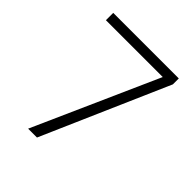

<svg xmlns="http://www.w3.org/2000/svg" viewBox="-197 -840 965 965"><g transform="rotate(45 285.5 -357.0)"><path d="M160 0 455 -662H51V-714H517V-672L223 0Z"/></g></svg>

Font: Noto Sans Georgian Light
Style: Regular
Weight: 300
Version: Version 2.002